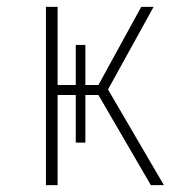

<svg xmlns="http://www.w3.org/2000/svg" viewBox="-20 -540 536 560"><path d="M295 -279 458 0H420L267 -263H229V-124H201V-263H148V0H114V-520H148V-292H201V-409H229V-292H267L392 -520H428Z"/></svg>

Font: Fira Sans UltraLight
Style: Regular
Weight: 200
Designer: Carrois Corporate & Edenspiekermann AG
Foundry: Carrois Corporate GbR & Edenspiekermann AG
Version: Version 4.106;PS 004.106;hotconv 1.0.70;makeotf.lib2.5.58329